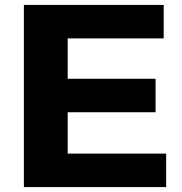

<svg xmlns="http://www.w3.org/2000/svg" viewBox="-20 -760 738 780"><path d="M77 -740H645V-604H255V-440H612V-304H255V-136H655V0H77Z"/></svg>

Font: Encode Sans Wide
Style: Bold
Weight: 700
Designer: Pablo Impallari, Andres Torresi
Foundry: Pablo Impallari, Andres Torresi
Version: Version 1.000; ttfautohint (v1.00) -l 8 -r 50 -G 200 -x 14 -